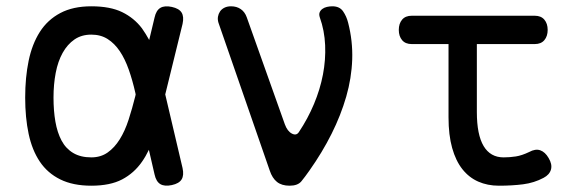

<svg xmlns="http://www.w3.org/2000/svg" viewBox="-20 -580 1840 610"><path d="M560 -46Q565 -23 557 -10Q549 3 526 8Q503 13 489.5 5Q476 -3 471 -26L453 -104Q443 -83 431 -66Q406 -30 368 -10Q330 10 270 10Q212 10 171.5 -10Q131 -30 106.5 -66.5Q82 -103 71 -154.5Q60 -206 60 -270Q60 -334 71 -387Q82 -440 106.5 -478.5Q131 -517 171.5 -538.5Q212 -560 270 -560Q330 -560 368 -541.5Q406 -523 431 -490Q443 -473 454 -453L471 -524Q476 -547 489.5 -555Q503 -563 526 -558Q549 -553 557 -540Q565 -527 560 -504L505 -280ZM411 -280 410 -285Q401 -325 389 -359Q377 -393 360.5 -417.5Q344 -442 322 -456Q300 -470 270 -470Q239 -470 216.5 -454.5Q194 -439 179 -412Q164 -385 157 -348.5Q150 -312 150 -270Q150 -228 156 -193.5Q162 -159 175.5 -133.5Q189 -108 212.5 -94Q236 -80 270 -80Q300 -80 322 -95.5Q344 -111 360.5 -137.5Q377 -164 388.5 -199.5Q400 -235 410 -275Z M837 -38 674 -508Q671 -518 672.5 -527Q674 -536 679 -543.5Q684 -551 693 -555.5Q702 -560 714 -560Q732 -560 745 -551Q758 -542 764 -525L885 -185Q893 -163 907.5 -155.5Q922 -148 930 -161Q958 -203 977.5 -249.5Q997 -296 1006 -343Q1015 -390 1013 -436.5Q1011 -483 996 -525Q993 -534 995.5 -540.5Q998 -547 1004 -551.5Q1010 -556 1018.5 -558Q1027 -560 1036 -560Q1059 -560 1070 -544Q1081 -528 1086 -508Q1101 -450 1099 -391Q1097 -332 1080 -273Q1063 -214 1033.5 -155Q1004 -96 963 -38Q949 -18 937.5 -4Q926 10 900 10Q875 10 860 -2Q845 -14 837 -38Z M1679 -530Q1699 -530 1709.5 -517.5Q1720 -505 1720 -485Q1720 -465 1709.5 -452.5Q1699 -440 1679 -440H1495V-224Q1495 -152 1516.5 -116Q1538 -80 1580 -80Q1600 -80 1619 -83Q1638 -86 1661 -97Q1681 -108 1696.5 -102.5Q1712 -97 1723 -78Q1735 -58 1730.5 -41.5Q1726 -25 1707 -15Q1677 1 1642 5.5Q1607 10 1565 10Q1529 10 1499.5 -3Q1470 -16 1449 -42.5Q1428 -69 1416.5 -110Q1405 -151 1405 -207V-440H1288Q1268 -440 1257.5 -452.5Q1247 -465 1247 -485Q1247 -505 1257.5 -517.5Q1268 -530 1288 -530Z"/></svg>

Font: Maple Mono Normal
Style: Regular
Weight: 400
Monospace: yes
Designer: subframe7536
Version: Version 7.000